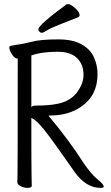

<svg xmlns="http://www.w3.org/2000/svg" viewBox="-20 -900 540 931"><path d="M113 11Q98 11 81 3Q64 -5 64 -17Q64 -29 65 -58.5Q66 -88 66 -616Q47 -616 31 -649Q25 -662 25 -668Q25 -677 34 -678Q52 -682 74.5 -685Q97 -688 132 -697Q174 -709 262 -709Q335 -709 377.5 -684Q420 -659 436.5 -620Q453 -581 453 -541Q453 -437 374 -383Q312 -340 224 -340L215 -339Q313 -223 387 -107Q425 -53 451 -32Q483 -7 483 5Q483 11 467 11Q399 11 344 -63Q237 -217 196 -268.5Q155 -320 132 -328Q132 -81 133 -48.5Q134 -16 134 1Q134 11 113 11ZM132 -380Q136 -388 153 -388Q222 -388 265 -398Q337 -414 369 -477Q385 -506 385 -537Q385 -588 353.5 -618.5Q322 -649 260 -649Q180 -649 132 -631ZM166 -758Q166 -778 301 -878Q304 -880 312 -880Q320 -880 334 -869Q366 -845 366 -826Q366 -820 358 -816Q314 -798 270.5 -781.5Q227 -765 208.5 -753Q190 -741 183 -741Q176 -741 171 -746.5Q166 -752 166 -758Z"/></svg>

Font: LXGW WenKai Mono TC
Style: Regular
Weight: 400
Designer: LXGW / Fontworks Inc.
Foundry: LXGW / Fontworks Inc.
Version: Version 1.330